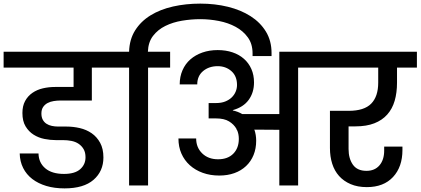

<svg xmlns="http://www.w3.org/2000/svg" viewBox="-44 -1026 2326 1062"><path d="M-24 -740H595V-652H464V-470H290Q272 -470 253 -467Q234 -464 219 -456Q204 -448 194.5 -434Q185 -420 185 -398Q185 -378 192.5 -364Q200 -350 213 -341.5Q226 -333 243 -329.5Q260 -326 278 -326H323Q361 -326 397.5 -317.5Q434 -309 463 -289Q492 -269 510 -236Q528 -203 528 -155Q528 -79 473.5 -31.5Q419 16 313 16Q257 16 212 2.5Q167 -11 134.5 -36Q102 -61 84 -97Q66 -133 65 -177H169Q170 -126 206.5 -95Q243 -64 310 -64Q370 -64 399.5 -90Q429 -116 429 -156Q429 -183 418.5 -201Q408 -219 391 -230.5Q374 -242 351.5 -246.5Q329 -251 304 -251H265Q234 -251 201.5 -257.5Q169 -264 142 -281Q115 -298 97.5 -327Q80 -356 80 -401Q80 -440 95 -467.5Q110 -495 135.5 -512.5Q161 -530 193.5 -537.5Q226 -545 261 -545H363V-652H-24Z M775 0H670V-652H548V-740H670Q672 -808 703.5 -858Q735 -908 788.5 -941Q842 -974 913 -990Q984 -1006 1064 -1006Q1145 -1006 1216.5 -988.5Q1288 -971 1342 -936.5Q1396 -902 1427 -851Q1458 -800 1458 -733V-716H1353V-731Q1353 -783 1327 -819Q1301 -855 1259.5 -877.5Q1218 -900 1166.5 -910Q1115 -920 1064 -920Q1014 -920 963 -911.5Q912 -903 870.5 -882.5Q829 -862 802.5 -827.5Q776 -793 774 -740H897V-652H775Z M1151 -456Q1180 -456 1201.5 -464.5Q1223 -473 1237.5 -487Q1252 -501 1259.5 -519Q1267 -537 1267 -556Q1267 -605 1236 -632.5Q1205 -660 1160 -660Q1112 -660 1079.5 -633Q1047 -606 1047 -559H950Q950 -602 965.5 -637.5Q981 -673 1009 -697.5Q1037 -722 1075.5 -735.5Q1114 -749 1160 -749Q1205 -749 1242 -736.5Q1279 -724 1305.5 -700.5Q1332 -677 1346.5 -644Q1361 -611 1361 -570Q1361 -514 1331.5 -473.5Q1302 -433 1244 -417V-415Q1272 -409 1296 -395H1501V-740H1727V-652H1605V0H1501V-308L1363 -309Q1373 -280 1373 -248Q1373 -204 1358.5 -168.5Q1344 -133 1317 -107.5Q1290 -82 1252.5 -68.5Q1215 -55 1169 -55Q1119 -55 1077.5 -70Q1036 -85 1006 -112Q976 -139 959.5 -176.5Q943 -214 943 -260H1041Q1041 -210 1074.5 -177.5Q1108 -145 1162 -145Q1216 -145 1246.5 -176Q1277 -207 1277 -258Q1277 -271 1274.5 -284Q1272 -297 1266 -309H1264V-313Q1250 -338 1223 -354.5Q1196 -371 1151 -371H1110V-456H1151Z M1680 -740H2262V-652H2152V-569Q2152 -513 2139 -468.5Q2126 -424 2098 -392.5Q2070 -361 2026.5 -344Q1983 -327 1922 -327H1884V-202Q1884 -149 1908 -115Q1932 -81 1983 -81Q2029 -81 2055 -111.5Q2081 -142 2081 -193V-215H2182V-196Q2182 -103 2130 -47Q2078 9 1985 9Q1934 9 1895.5 -7.5Q1857 -24 1831.5 -52.5Q1806 -81 1793.5 -120.5Q1781 -160 1781 -207V-413H1885Q1970 -413 2009 -452.5Q2048 -492 2048 -569V-652H1680Z"/></svg>

Font: SVN-Poppins Medium
Style: Regular
Weight: 500
Designer: Ninad Kale (Devanagari), Jonny Pinhorn (Latin)
Foundry: Indian Type Foundry
Version: Version 3.002 2017; ttfautohint (v1.8.3)